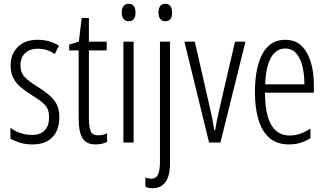

<svg xmlns="http://www.w3.org/2000/svg" viewBox="-20 -752 1719 1013"><path d="M293 -134Q293 -66 256.5 -28Q220 10 151 10Q114 10 84 0.5Q54 -9 35 -21V-78Q56 -61 86.5 -50.5Q117 -40 150 -40Q193 -40 216 -64.5Q239 -89 239 -133Q239 -175 217.5 -198Q196 -221 151 -248Q117 -269 91.5 -290Q66 -311 51 -339Q36 -367 36 -407Q36 -466 73.5 -504Q111 -542 179 -542Q242 -542 291 -511L269 -467Q229 -495 179 -495Q138 -495 113 -472Q88 -449 88 -408Q88 -370 109.5 -346.5Q131 -323 179 -294Q212 -273 237.5 -252Q263 -231 278 -203.5Q293 -176 293 -134Z M498 -38Q510 -38 522.5 -41Q535 -44 545 -49V-3Q532 3 517 6.5Q502 10 484 10Q435 10 415 -23.5Q395 -57 395 -123V-486H345V-517L396 -532L411 -657H449V-532H543V-486H449V-126Q449 -81 458.5 -59.5Q468 -38 498 -38Z M659 -732Q678 -732 686.5 -719Q695 -706 695 -686Q695 -640 659 -640Q641 -640 631.5 -652.5Q622 -665 622 -686Q622 -706 631 -719Q640 -732 659 -732ZM685 -532V0H631V-532Z M816 -686Q816 -706 824.5 -719Q833 -732 853 -732Q871 -732 879.5 -719Q888 -706 888 -686Q888 -640 852 -640Q834 -640 825 -652.5Q816 -665 816 -686ZM786 241Q773 241 763.5 239Q754 237 747 233V184Q762 191 778 191Q803 191 813.5 169Q824 147 824 100V-532H877V103Q877 178 852.5 209.5Q828 241 786 241Z M1083 0 953 -532H1008L1087 -185Q1094 -156 1100 -126Q1106 -96 1111 -64H1115Q1122 -112 1137 -175L1220 -532H1275L1143 0Z M1485 -542Q1539 -542 1572 -509Q1605 -476 1620.5 -422Q1636 -368 1636 -305V-263H1378Q1379 -37 1508 -37Q1564 -37 1618 -74V-23Q1593 -7 1564.5 1.5Q1536 10 1504 10Q1441 10 1401.5 -24.5Q1362 -59 1343.5 -121Q1325 -183 1325 -265Q1325 -395 1365 -468.5Q1405 -542 1485 -542ZM1485 -496Q1438 -496 1410.5 -449.5Q1383 -403 1379 -307H1586Q1586 -358 1576 -401Q1566 -444 1543.5 -470Q1521 -496 1485 -496Z"/></svg>

Font: Noto Sans Ethiopic ExtraCondensed Light
Style: Regular
Weight: 300
Width: 2
Designer: Monotype Design Team
Foundry: Monotype Imaging Inc.
Version: Version 2.102; ttfautohint (v1.8.4.7-5d5b)